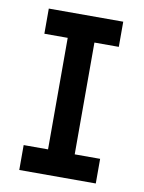

<svg xmlns="http://www.w3.org/2000/svg" viewBox="-74 -676 548 729"><g transform="rotate(10 200.0 -311.5)"><path d="M51 0V-96H145V-526H55V-623H342V-526H248V-95H346V0Z"/></g></svg>

Font: Inconsolata Condensed ExtraBold
Style: Regular
Weight: 800
Width: 3
Monospace: yes
Designer: Raph Levien, Cyreal, Brenton Simpson
Foundry: Raph Levien, Cyreal, Google
Version: Version 3.001; ttfautohint (v1.8.2.53-6de2)